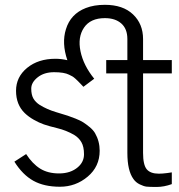

<svg xmlns="http://www.w3.org/2000/svg" viewBox="-20 -762 735 789"><path d="M256.8 -514.6Q232.9 -585 251 -642.1Q270 -704.6 332.5 -729Q366.2 -742.2 411.1 -742.2Q485.4 -742.2 526.6 -702.9Q567.9 -663.6 567.9 -601.6V-515.1H686V-460.4H567.9V-133.8Q567.9 -84.5 583 -66.4Q598.1 -48.3 632.8 -48.3Q647 -48.3 666.5 -50.8Q686 -53.2 686 -53.7V-5.4Q653.8 6.3 623.3 6.3Q592.8 6.3 581.5 4.9Q570.3 3.4 554.2 -4.4Q538.1 -12.2 528.3 -26.4Q503.4 -60.5 503.4 -133.8V-460.4H416.5V-515.1H503.4V-601.6Q503.4 -643.6 478.5 -665.5Q453.6 -687.5 411.1 -687.5Q351.6 -687.5 325.2 -648.4Q298.8 -609.4 310.8 -551.3Q322.8 -493.2 367.2 -438.5L322.8 -405.3Q320.3 -407.7 311.5 -417.2Q302.7 -426.8 300.3 -428.7L290 -438.5Q281.7 -445.8 277.3 -448.2Q277.3 -448.2 263.7 -455.1Q243.7 -465.3 202.4 -465.3Q161.1 -465.3 134.8 -444.3Q108.4 -423.3 108.4 -397.9Q108.4 -372.6 117.2 -357.2Q126 -341.8 143.6 -330.6Q172.9 -312.5 209.5 -301.5Q246.1 -290.5 258.1 -286.6Q270 -282.7 290.3 -274.7Q310.5 -266.6 322 -259.3Q333.5 -252 348.1 -240Q362.8 -228 370.6 -214.8Q389.6 -181.6 389.6 -142.6Q389.6 -77.6 340.3 -36.1Q291 5.4 226.1 5.4Q161.1 5.4 116.9 -19.3Q72.8 -43.9 39.1 -97.7L87.4 -128.9Q113.3 -88.9 145 -69.1Q176.8 -49.3 222.7 -49.3Q270.5 -49.3 300.3 -75.2Q325.2 -96.7 325.2 -127.9Q325.2 -159.2 314.5 -177.7Q303.7 -196.3 284.2 -208Q251.5 -226.6 216.1 -235.1Q180.7 -243.7 160.4 -250.7Q140.1 -257.8 118.7 -270Q97.2 -282.2 81.5 -297.4Q45.9 -332 45.9 -388.9Q45.9 -445.8 91.6 -483.2Q137.2 -520.5 208 -520.5Q231.9 -520.5 256.8 -514.6Z"/></svg>

Font: News Cycle
Style: Regular
Weight: 500
Version: Version 0.5.2